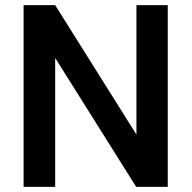

<svg xmlns="http://www.w3.org/2000/svg" viewBox="-20 -731 750 751"><path d="M636.2 0H512.7L195.8 -504.4V0H72.3V-710.9H195.8L513.7 -204.6V-710.9H636.2Z"/></svg>

Font: TypoPRO Roboto
Style: Regular
Weight: 500
Designer: Google
Version: Version 2.136; 2016